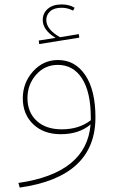

<svg xmlns="http://www.w3.org/2000/svg" viewBox="-20 -606 524 867"><path d="M157 -407 155 -423 231 -435Q173 -470 173 -516Q173 -546 195.5 -566Q218 -586 259 -586Q292 -586 317 -571L310 -558Q285 -571 259 -571Q224 -571 206.5 -555Q189 -539 189 -516Q189 -473 251 -438L336 -452L338 -436ZM242 -335Q319 -335 365 -267Q411 -199 411 -76Q411 193 69 241L63 220Q371 176 389 -44Q337 0 254 0Q177 0 130 -45Q83 -90 83 -162Q83 -232 129 -283.5Q175 -335 242 -335ZM259 -22Q337 -22 390 -63V-74Q390 -190 350.5 -251.5Q311 -313 241 -313Q182 -313 143 -268.5Q104 -224 104 -163Q104 -99 145.5 -60.5Q187 -22 259 -22Z"/></svg>

Font: FiraGO Thin
Style: Regular
Weight: 100
Designer: bBox Type
Foundry: bBox Type GmbH
Version: Version 1.001;PS 001.001;hotconv 1.0.88;makeotf.lib2.5.64775